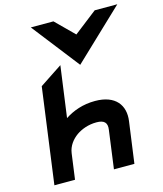

<svg xmlns="http://www.w3.org/2000/svg" viewBox="-132 -1018 944 1115"><g transform="rotate(-15 340.0 -460.5)"><path d="M381 -637 680 -921H544L405 -813L296 -921H160ZM570 -248C583 -341 532 -412 409 -412C336 -412 276 -390 227 -358L269 -665L133 -575L55 0H179L200 -154C206 -197 232 -230 264 -253C293 -273 335 -290 385 -290C432 -290 450 -271 444 -230L413 0H536Z"/></g></svg>

Font: Charger
Style: HemiRT
Weight: 900
Designer: Jasper
Foundry: Cannot Into Space Fonts
Version: Version 0.99